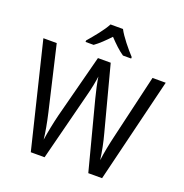

<svg xmlns="http://www.w3.org/2000/svg" viewBox="-161 -1087 1176 1230"><g transform="rotate(20 426.5 -472.0)"><path d="M468 -944H383C360 -899 308 -837 271 -794V-784H326C357 -806 391 -839 425 -875C459 -839 493 -806 526 -784H582V-794C545 -834 491 -899 468 -944ZM843 -714H753L651 -278C637 -219 625 -159 618 -104C611 -158 599 -220 583 -278L468 -714H381L268 -280C254 -223 241 -158 233 -104C228 -151 217 -212 202 -277L100 -714H9L183 0H277L395 -462C410 -517 421 -577 424 -604C429 -568 442 -508 454 -463L575 0H669Z"/></g></svg>

Font: Noto Sans Devanagari SemiCondensed
Style: Regular
Weight: 400
Width: 4
Designer: Jelle Bosma - Monotype Design Team
Foundry: Monotype Imaging Inc.
Version: Version 2.004